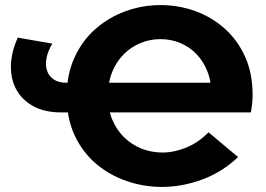

<svg xmlns="http://www.w3.org/2000/svg" viewBox="-20 -732 1058 764"><path d="M624.4 11.8Q551.2 11.8 483.1 -11.8Q415.1 -35.4 361.5 -81.1Q307.9 -126.8 276.7 -194.1Q245.5 -261.4 245.5 -348.8Q245.5 -435.6 276.4 -503.2Q307.3 -570.8 360.3 -617.1Q413.2 -663.4 480.1 -687.6Q547 -711.8 619 -711.8Q690.6 -711.8 756.4 -688.1Q822.2 -664.4 873.8 -618.5Q925.4 -572.6 955.3 -506.3Q985.2 -440 985.2 -354.2Q985.2 -337.6 983.3 -319.4Q981.4 -301.3 978.2 -284.7H223.5Q159.5 -284.7 114.9 -308.2Q70.2 -331.7 46.5 -372.9Q22.8 -414.1 23.4 -468.1Q23.9 -522.2 50.7 -582.3L188.4 -558.4Q171 -530 165.4 -502.4Q159.8 -474.7 166.7 -452.4Q173.6 -430.1 193.1 -416.4Q212.6 -402.7 244.2 -402.7H857.3L820.8 -350Q822.2 -403.4 806.3 -445.2Q790.5 -486.9 762.2 -516.4Q733.8 -545.8 697 -561Q660.1 -576.3 618.6 -576.3Q576.7 -576.3 539.1 -560.7Q501.4 -545.2 472.1 -515.8Q442.7 -486.3 426 -444.8Q409.3 -403.2 409.3 -350.8Q409.3 -297.5 426.8 -255.8Q444.3 -214 474.8 -184.7Q505.2 -155.4 544.2 -140.2Q583.1 -125.1 626.2 -125.1Q673.1 -125.1 721.2 -144.8Q769.3 -164.5 809.8 -205.6L927.3 -107Q864.3 -47.2 784.6 -17.7Q705 11.8 624.4 11.8Z"/></svg>

Font: Montserrat Thin
Style: Regular
Weight: 100
Designer: Julieta Ulanovsky
Foundry: Julieta Ulanovsky
Version: Version 9.000